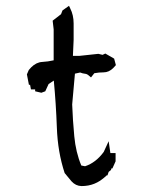

<svg xmlns="http://www.w3.org/2000/svg" viewBox="-20 -626 546 648"><path d="M228.5 -546.9V-491.2L226.1 -437.5H248.5L312 -444.3L326.2 -440.9L335.4 -445.3L365.2 -428.2L371.1 -406.2Q365.7 -399.9 362.3 -396.5Q347.7 -381.8 329.6 -381.8Q314 -381.8 298.3 -378.9L287.1 -364.7L280.8 -370.1Q273.9 -376.5 267.6 -377Q258.8 -377.9 250.5 -381.3L232.9 -377.4L223.6 -273.4Q225.6 -220.2 230.7 -166Q235.8 -111.8 254.4 -67.4L267.1 -64.9Q303.7 -77.1 330.1 -113.3L346.7 -149.4L352.5 -109.4H362.3H370.1V-81.5L359.4 -57.6H356L354.5 -52.2L346.7 -45.9L342.8 -34.2H339.8V-33.7Q327.6 -22.5 317.9 -16.1Q308.1 -9.8 298.3 -5.9Q278.8 2 254.9 2Q235.4 1.5 221.2 -14.2Q210 -27.3 198.2 -42Q174.8 -112.8 171.9 -195.3Q168.9 -277.8 161.6 -353.5H160.6L144 -342.3L132.8 -317.9L119.6 -313L98.6 -317.9V-324.2H84.5L81.5 -339.8H77.6L70.8 -375L77.1 -389.6Q81.5 -395 85.4 -398.9Q102.5 -416 123 -417Q141.6 -418 161.1 -422.4V-526.9L157.7 -556.2L186 -578.1L190.9 -590.8L212.9 -606.4L216.8 -598.1Q228.5 -575.2 228.5 -546.9Z"/></svg>

Font: Bakudai
Style: Bold
Weight: 700
Version: Version 1.48